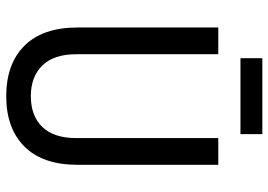

<svg xmlns="http://www.w3.org/2000/svg" viewBox="-146 -726 883 632"><g transform="rotate(90 296.0 -409.5)"><path d="M296 12Q190 12 130 -48Q70 -108 70 -223V-686H158V-218Q158 -145 195 -107Q232 -69 296 -69Q361 -69 397.5 -107Q434 -145 434 -218V-686H522V-223Q522 -108 462 -48Q402 12 296 12ZM171 -759V-831H421V-759Z"/></g></svg>

Font: Archivo Narrow
Style: Regular
Weight: 400
Designer: Hector Gatti
Foundry: Omnibus-Type
Version: Version 3.002